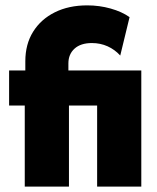

<svg xmlns="http://www.w3.org/2000/svg" viewBox="-20 -695 584 715"><path d="M72.2 0V-302.1H13.9V-432.6H74.3V-466.7Q74.3 -530.6 103.5 -577.1Q132.6 -623.6 184.4 -649.3Q236.1 -675 304.9 -675Q350 -675 392 -663.2Q434 -651.4 462.5 -631.2L427.8 -488.2Q407.6 -510.4 380.6 -522.6Q353.5 -534.7 322.2 -534.7Q280.6 -534.7 257.6 -513.9Q234.7 -493.1 234.7 -459V-432.6H506.2V0H341.7V-302.1H236.8V0Z"/></svg>

Font: Afacad Flux Black
Style: Regular
Weight: 900
Designer: Kristian Moeller
Foundry: Dicotype
Version: Version 1.100